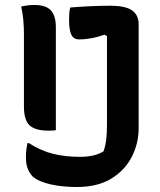

<svg xmlns="http://www.w3.org/2000/svg" viewBox="-20 -730 640 770"><path d="M65 -704Q79 -707 91 -708.5Q103 -710 118 -710Q164 -710 184 -688.5Q204 -667 204 -620V-208Q200 -207 192.5 -206.5Q185 -206 175 -206Q122 -206 99 -227Q76 -248 76 -303V-593Q76 -622 73.5 -649.5Q71 -677 65 -704ZM300 -101Q360 -101 395 -123Q403 -145 406 -170Q409 -195 409 -230V-585L399 -591Q375 -582 348.5 -577Q322 -572 297 -572Q275 -572 266 -591Q257 -610 257 -651Q257 -666 258 -679Q259 -692 262 -700Q300 -703 341 -705Q382 -707 422 -707Q483 -707 509.5 -688.5Q536 -670 536 -632V-215Q536 -155 508.5 -101Q481 -47 426 -13.5Q371 20 288 20Q231 20 183.5 9.5Q136 -1 111 -22Q98 -36 91 -54Q84 -72 84 -100Q84 -119 86 -132.5Q88 -146 90 -156H96Q144 -125 193.5 -113Q243 -101 300 -101Z"/></svg>

Font: Recursive Sn Csl St SmB
Style: Regular
Weight: 600
Version: Version 1.079;hotconv 1.0.112;makeotfexe 2.5.65598; ttfautoh